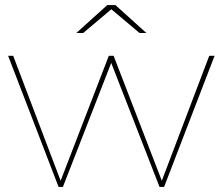

<svg xmlns="http://www.w3.org/2000/svg" viewBox="-20 -737 878 757"><path d="M211 0 12 -517H32L223 -14H215L409 -517H428L622 -14H614L805 -517H826L627 0H609L415 -498H422L228 0ZM281 -607 403 -717H435L557 -607H530L416 -703H422L308 -607Z"/></svg>

Font: Montserrat Thin
Style: Regular
Weight: 100
Designer: Julieta Ulanovsky
Foundry: Julieta Ulanovsky
Version: Version 9.000